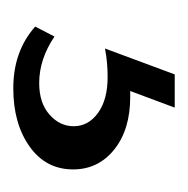

<svg xmlns="http://www.w3.org/2000/svg" viewBox="-17 -23 283 289"><g transform="rotate(90 124.5 121.5)"><path d="M235 153Q235 194 200.5 218.5Q166 243 113 243Q57 243 20 210L35 181Q69 204 105 204Q135 204 152.5 188.5Q170 173 170 152Q170 130 150 115.5Q130 101 96 101Q73 101 53 105L92 0H142L117 67H126Q175 67 205 91Q235 115 235 153Z"/></g></svg>

Font: Ysabeau SC
Style: Regular
Weight: 400
Designer: Christian Thalmann (Catharsis Fonts)
Version: Version 0.003